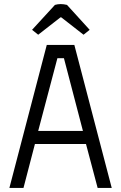

<svg xmlns="http://www.w3.org/2000/svg" viewBox="-20 -920 593 940"><path d="M386 -279 293 -635H261L167 -279ZM151 -215 95 0H26L209 -700H344L527 0H458L401 -215ZM308 -896 419 -774 389 -750 280 -835H276L167 -750L137 -774L249 -896Q276 -904 308 -896Z"/></svg>

Font: Strong
Style: Regular
Weight: 400
Designer: Roman Shchyukin (Gaslight Type Foundry)
Foundry: Cyreal (www.cyreal.org)
Version: Version 1.001